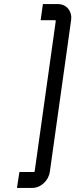

<svg xmlns="http://www.w3.org/2000/svg" viewBox="-20 -820 369 940"><path d="M263 -800H190L179 -721H250Q253 -721 253 -717L150 17Q150 22 145 22H75L63 100H137Q169 100 194 77Q219 54 224 21L328 -720Q333 -752 314 -777Q295 -800 263 -800Z"/></svg>

Font: Unageo
Style: Regular-Italic
Weight: 400
Designer: Richard Sepsi
Foundry: Richard Sepsi
Version: Version 2.000